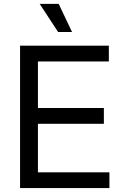

<svg xmlns="http://www.w3.org/2000/svg" viewBox="-20 -961 634 981"><path d="M82.5 0V-727.5H536.1V-647H173.8V-409.2H510.7V-328.6H173.8V-80.6H539.1V0ZM276.9 -797.4 182.6 -941.4H279.8L348.1 -797.4Z"/></svg>

Font: Inter 20pt
Style: Regular
Weight: 400
Version: Version 4.001;git-66647c0bb